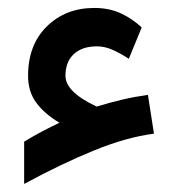

<svg xmlns="http://www.w3.org/2000/svg" viewBox="-20 -412 445 481"><path d="M128.9 -104.5Q91.8 -126.5 71 -154.5Q50.3 -182.6 50.3 -221.7Q50.3 -299.8 97.4 -345.9Q144.5 -392.1 216.3 -392.1Q252.9 -392.1 282 -378.9Q311 -365.7 335 -343.3L302.7 -264.6Q283.7 -277.3 263.4 -286.6Q243.2 -295.9 222.7 -295.9Q186 -295.9 165 -276.6Q144 -257.3 144 -222.2Q144 -181.6 222.2 -145Q253.9 -154.8 286.1 -162.4Q318.4 -169.9 350.6 -174.3L365.7 -77.1Q297.4 -68.4 215.8 -35.2Q134.3 -2 40.5 48.8V-57.1Q64.5 -71.8 85.9 -83Q107.4 -94.2 128.9 -104.5Z"/></svg>

Font: Vazir Medium FD-WOL
Style: Medium-FD-WOL
Weight: 500
Designer: Saber Rastikerdar
Foundry: Saber Rastikerdar
Version: Version 30.0.0